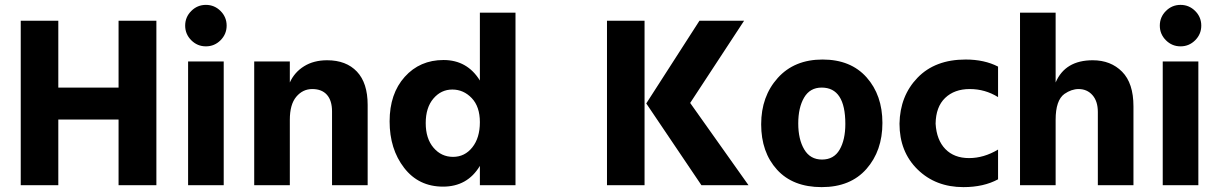

<svg xmlns="http://www.w3.org/2000/svg" viewBox="-20 -759 4997 787"><path d="M621 0H466V-269H219V0H65V-674H219V-400H466V-674H621Z M884 -714Q909 -689 909 -654Q909 -619 884 -594Q859 -569 824 -569Q789 -569 764 -594Q739 -619 739 -654Q739 -689 764 -714Q789 -739 824 -739Q859 -739 884 -714ZM897 0H751V-507H897Z M1487 0H1341V-302Q1341 -347 1320 -370.5Q1299 -394 1260 -394Q1221 -394 1194.5 -362.5Q1168 -331 1168 -268V0H1022V-507H1168V-421Q1187 -463 1226.5 -487.5Q1266 -512 1321 -512Q1399 -512 1443 -465.5Q1487 -419 1487 -329Z M2093 0H1947V-79Q1896 6 1796 6Q1696 6 1636.5 -71Q1577 -148 1577 -261.5Q1577 -375 1639 -444Q1701 -513 1798 -513Q1895 -513 1947 -429V-707H2093ZM1834 -392Q1788 -392 1756.5 -355Q1725 -318 1725 -254.5Q1725 -191 1757 -153.5Q1789 -116 1837 -116Q1885 -116 1916 -155Q1947 -194 1947 -258Q1947 -322 1913.5 -357Q1880 -392 1834 -392Z M2622 0H2468V-674H2622ZM3048 0H2855L2629 -335L2847 -674H3030L2809 -337Z M3445 -251Q3445 -400 3348 -400Q3300 -400 3276 -359Q3252 -318 3252 -253Q3252 -188 3276.5 -146.5Q3301 -105 3349.5 -105Q3398 -105 3421.5 -145.5Q3445 -186 3445 -251ZM3351.5 -515Q3467 -515 3532 -442Q3597 -369 3597 -255Q3597 -141 3531.5 -66.5Q3466 8 3348 8Q3230 8 3165 -63.5Q3100 -135 3100 -249.5Q3100 -364 3168 -439.5Q3236 -515 3351.5 -515Z M3929 8Q3815 8 3741 -64.5Q3667 -137 3667 -252Q3669 -366 3741 -440.5Q3813 -515 3938 -515Q4015 -515 4071 -486V-361Q4018 -394 3955 -394Q3892 -394 3854 -357.5Q3816 -321 3815 -252Q3819 -185 3855 -148Q3891 -111 3952 -111Q4013 -111 4071 -146V-24Q4012 8 3929 8Z M4626 0H4480V-300Q4480 -344 4458 -369Q4436 -394 4401 -394Q4372 -394 4343 -374Q4307 -348 4307 -268V0H4161V-707H4307V-421Q4346 -512 4459 -512Q4533 -512 4579.5 -465Q4626 -418 4626 -323Z M4879 -714Q4904 -689 4904 -654Q4904 -619 4879 -594Q4854 -569 4819 -569Q4784 -569 4759 -594Q4734 -619 4734 -654Q4734 -689 4759 -714Q4784 -739 4819 -739Q4854 -739 4879 -714ZM4892 0H4746V-507H4892Z"/></svg>

Font: Hind Kochi
Style: Bold
Weight: 700
Designer: Dhruvi Tolia
Foundry: Indian Type Foundry
Version: Version 0.702;PS 1.0;hotconv 1.0.81;makeotf.lib2.5.63406